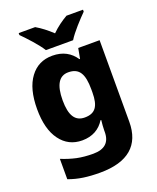

<svg xmlns="http://www.w3.org/2000/svg" viewBox="-178 -870 995 1215"><g transform="rotate(-20 319.0 -263.0)"><path d="M407.2 -606C434.1 -650.9 498 -718.8 532.2 -752.9V-766.1H420.9C386.2 -746.1 348.1 -719.2 314.9 -686C279.3 -719.2 246.6 -744.6 210 -766.1H99.1V-752.9C135.7 -716.3 196.3 -651.4 224.1 -606ZM249 -559.1C186 -559.1 136.2 -534.7 99.6 -485.4C62.5 -436 43.9 -365.2 43.9 -273.9C43.9 -183.6 62 -113.8 98.6 -64.5C134.8 -15.1 184.1 9.8 246.1 9.8C314.9 9.8 365.2 -19.5 397 -70.8H401.9C399.4 -48.8 397 -22 397 -2.9V7.8C397 77.6 358.9 112.8 282.2 112.8C241.7 112.8 205.1 109.4 172.4 102.5C139.6 95.2 106 85 71.8 70.8V208C136.2 231.9 199.7 240.2 282.2 240.2C471.2 240.2 564.9 157.2 564.9 1V-548.8H420.9L408.2 -480H403.8C370.6 -529.3 321.3 -559.1 249 -559.1ZM308.1 -425.8C382.3 -425.8 409.2 -377.9 409.2 -274.9V-253.9C409.2 -159.7 380.4 -121.1 310.1 -121.1C246.1 -121.1 214.8 -168 214.8 -271C214.8 -374 246.1 -425.8 308.1 -425.8Z"/></g></svg>

Font: Noto Reveo Sans
Style: Regular
Weight: 800
Designer: Monotype Design Team
Foundry: Monotype Imaging Inc.
Version: Version 2.007